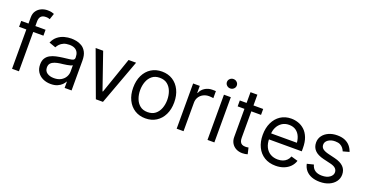

<svg xmlns="http://www.w3.org/2000/svg" viewBox="-35 -1464 4162 2178"><g transform="rotate(20 2046.5 -375.0)"><path d="M319.3 -545.9V-474.6H25.4V-545.9ZM113.3 0V-621.1Q113.3 -668 135.5 -699.2Q157.7 -730.5 192.9 -746.1Q228 -761.7 266.6 -761.7Q297.9 -761.7 317.6 -756.6Q337.4 -751.5 346.7 -747.1L322.3 -674.8Q315.9 -677.2 304.9 -680.4Q293.9 -683.6 275.4 -683.6Q233.9 -683.6 215.1 -662.4Q196.3 -641.1 196.3 -600.6V0Z M582 12.7Q530.3 12.7 487.8 -7.1Q445.3 -26.9 420.4 -64.5Q395.5 -102.1 395.5 -155.3Q395.5 -202.1 414.1 -231.2Q432.6 -260.3 463.6 -277.1Q494.6 -293.9 532 -302.2Q569.3 -310.5 607.4 -315.4Q657.2 -321.8 688.2 -325.2Q719.2 -328.6 733.6 -336.9Q748 -345.2 748 -365.2V-368.2Q748 -403.3 735.4 -428Q722.7 -452.6 697 -465.6Q671.4 -478.5 632.8 -478.5Q592.8 -478.5 564.7 -466.3Q536.6 -454.1 518.6 -435.3Q500.5 -416.5 491.2 -396.5L411.1 -424.8Q432.6 -474.6 468.5 -502.4Q504.4 -530.3 546.6 -541.5Q588.9 -552.7 629.9 -552.7Q656.2 -552.7 690.4 -546.6Q724.6 -540.5 757.1 -521.2Q789.6 -502 810.8 -463.1Q832 -424.3 832 -359.4V0H748V-74.2H744.1Q735.8 -56.6 715.8 -36.4Q695.8 -16.1 662.8 -1.7Q629.9 12.7 582 12.7ZM594.7 -62.5Q644.5 -62.5 678.7 -82Q712.9 -101.6 730.5 -132.6Q748 -163.6 748 -197.3V-274.4Q742.7 -268.1 724.9 -262.9Q707 -257.8 683.8 -253.9Q660.6 -250 638.7 -247.3Q616.7 -244.6 603.5 -243.2Q570.8 -238.8 542.5 -229.2Q514.2 -219.7 496.8 -201.2Q479.5 -182.6 479.5 -150.4Q479.5 -106.9 512 -84.7Q544.4 -62.5 594.7 -62.5Z M1412.1 -545.9 1210.9 0H1125L923.8 -545.9H1014.6L1165 -110.4H1170.9L1321.3 -545.9Z M1724.6 11.7Q1650.9 11.7 1595.2 -23.4Q1539.6 -58.6 1508.5 -122.1Q1477.5 -185.5 1477.5 -269.5Q1477.5 -355 1508.5 -418.7Q1539.6 -482.4 1595.2 -517.6Q1650.9 -552.7 1724.6 -552.7Q1798.8 -552.7 1854.5 -517.6Q1910.2 -482.4 1941.4 -418.7Q1972.7 -355 1972.7 -269.5Q1972.7 -185.5 1941.4 -122.1Q1910.2 -58.6 1854.5 -23.4Q1798.8 11.7 1724.6 11.7ZM1724.6 -63.5Q1781.2 -63.5 1817.4 -92.3Q1853.5 -121.1 1871.1 -168.2Q1888.7 -215.3 1888.7 -269.5Q1888.7 -324.7 1871.1 -372.1Q1853.5 -419.4 1817.4 -448.5Q1781.2 -477.5 1724.6 -477.5Q1668.5 -477.5 1632.6 -448.5Q1596.7 -419.4 1579.1 -372.1Q1561.5 -324.7 1561.5 -269.5Q1561.5 -215.3 1579.1 -168.2Q1596.7 -121.1 1632.6 -92.3Q1668.5 -63.5 1724.6 -63.5Z M2100.6 0V-545.9H2180.7V-462.9H2186.5Q2201.7 -503.4 2241 -528.6Q2280.3 -553.7 2329.1 -553.7Q2338.4 -553.7 2352.1 -553.5Q2365.7 -553.2 2373 -552.7V-467.8Q2368.7 -468.8 2353.5 -470.7Q2338.4 -472.7 2321.3 -472.7Q2281.7 -472.7 2250.5 -456.1Q2219.2 -439.5 2201.4 -410.6Q2183.6 -381.8 2183.6 -344.7V0Z M2472.7 0V-545.9H2555.7V0ZM2514.6 -636.7Q2490.2 -636.7 2472.7 -653.3Q2455.1 -669.9 2455.1 -693.4Q2455.1 -716.8 2472.7 -733.4Q2490.2 -750 2514.6 -750Q2539.1 -750 2556.6 -733.4Q2574.2 -716.8 2574.2 -693.4Q2574.2 -669.9 2556.6 -653.3Q2539.1 -636.7 2514.6 -636.7Z M2946.3 -545.9V-474.6H2664.1V-545.9ZM2746.1 -675.8H2829.1V-156.2Q2829.1 -127.9 2836.9 -109.9Q2844.7 -91.8 2860.8 -83Q2877 -74.2 2902.3 -74.2Q2910.6 -74.2 2919.7 -75.2Q2928.7 -76.2 2939.5 -78.1L2957 -2.9Q2945.3 1.5 2928.5 4.2Q2911.6 6.8 2894.5 6.8Q2850.6 6.8 2817.1 -11Q2783.7 -28.8 2764.9 -60.5Q2746.1 -92.3 2746.1 -133.8Z M3296.4 11.7Q3217.8 11.7 3160.4 -23.4Q3103 -58.6 3072.3 -121.8Q3041.5 -185.1 3041.5 -268.6Q3041.5 -352.5 3071.8 -416.5Q3102.1 -480.5 3157 -516.6Q3211.9 -552.7 3285.6 -552.7Q3328.1 -552.7 3370.1 -538.6Q3412.1 -524.4 3446.5 -492.7Q3481 -460.9 3501.5 -408.7Q3522 -356.4 3522 -280.3V-244.1H3101.1V-316.4H3476.6L3438 -289.1Q3438 -343.8 3420.9 -386.2Q3403.8 -428.7 3369.9 -453.1Q3335.9 -477.5 3285.6 -477.5Q3235.4 -477.5 3199.5 -452.9Q3163.6 -428.2 3144.5 -388.7Q3125.5 -349.1 3125.5 -303.7V-255.9Q3125.5 -193.8 3147 -150.9Q3168.5 -107.9 3207 -85.7Q3245.6 -63.5 3296.4 -63.5Q3329.1 -63.5 3356 -73Q3382.8 -82.5 3402.3 -101.8Q3421.9 -121.1 3432.1 -149.4L3513.2 -126Q3500.5 -85 3470.5 -54Q3440.4 -22.9 3396 -5.6Q3351.6 11.7 3296.4 11.7Z M4033.7 -422.9 3958.5 -402.3Q3951.2 -420.9 3937.5 -439Q3923.8 -457 3900.6 -468.8Q3877.4 -480.5 3840.3 -480.5Q3790.5 -480.5 3757.3 -457.3Q3724.1 -434.1 3724.1 -399.4Q3724.1 -368.2 3746.8 -349.6Q3769.5 -331.1 3817.9 -319.3L3898.9 -299.8Q3971.7 -282.2 4007.6 -245.6Q4043.5 -209 4043.5 -152.3Q4043.5 -105.5 4016.6 -68.4Q3989.7 -31.2 3941.9 -9.8Q3894 11.7 3830.6 11.7Q3774.9 11.7 3731.9 -4.6Q3689 -21 3661.1 -52.7Q3633.3 -84.5 3623.5 -130.9L3702.6 -150.4Q3713.9 -106.4 3745.8 -84.5Q3777.8 -62.5 3829.6 -62.5Q3887.7 -62.5 3922.6 -87.6Q3957.5 -112.8 3957.5 -147.5Q3957.5 -176.3 3937.5 -195.6Q3917.5 -214.8 3876.5 -224.6L3785.6 -246.1Q3710.4 -264.2 3675.3 -301.3Q3640.1 -338.4 3640.1 -394.5Q3640.1 -440.9 3666.3 -476.6Q3692.4 -512.2 3737.8 -532.5Q3783.2 -552.7 3840.3 -552.7Q3894.5 -552.7 3932.9 -536.4Q3971.2 -520 3996.1 -491Q4021 -461.9 4033.7 -422.9Z"/></g></svg>

Font: Inter V
Style: 
Weight: 400
Designer: Rasmus Andersson
Foundry: rsms
Version: Version 4.000;git-a3f224843